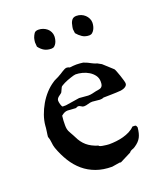

<svg xmlns="http://www.w3.org/2000/svg" viewBox="-127 -754 714 843"><g transform="rotate(-20 229.5 -332.0)"><path d="M31.2 -213.9Q31.2 -216.3 32.2 -223.4Q33.2 -230.5 34.4 -238.5Q35.6 -246.6 36.4 -253.9Q37.1 -261.2 37.1 -263.7Q39.1 -287.1 47.6 -311.5Q56.2 -335.9 69.3 -358.6Q82.5 -381.3 99.9 -400.4Q117.2 -419.4 137.7 -432.6Q138.2 -433.6 142.8 -436Q147.5 -438.5 152.8 -440.9Q158.2 -443.4 163.1 -445.8Q168 -448.2 168.9 -449.2Q172.4 -450.7 178 -454.3Q183.6 -458 189.5 -461.7Q195.3 -465.3 201.2 -468.3Q207 -471.2 211.9 -471.2Q216.3 -471.2 219 -470.2Q221.7 -469.2 225.6 -467.3Q233.9 -468.3 241.5 -469Q249 -469.7 256.8 -469.7Q265.1 -469.7 272.5 -469Q279.8 -468.3 288.1 -467.3Q288.1 -467.3 290 -466.6Q292 -465.8 294.4 -464.8Q296.9 -463.9 299.3 -462.9Q301.8 -461.9 303.2 -461.4Q304.7 -460.9 309.1 -458.7Q313.5 -456.5 318.8 -453.6Q324.2 -450.7 329.1 -448.5Q334 -446.3 335.9 -445.8Q335.9 -445.3 339.4 -444.3Q342.8 -443.4 343.8 -443.4L363.3 -432.6L407.2 -392.6Q409.2 -390.1 413.3 -379.6Q417.5 -369.1 421.6 -356.7Q425.8 -344.2 429 -333Q432.1 -321.8 432.1 -318.4Q432.1 -311.5 428.2 -307.4Q424.3 -303.2 418.9 -300.5Q413.6 -297.9 407.5 -296.6Q401.4 -295.4 397 -294.9H395Q390.1 -294.4 379.2 -293.9Q368.2 -293.5 356.2 -293.2Q344.2 -293 333.7 -292.7Q323.2 -292.5 319.3 -292.5Q314 -290 309.8 -289.6Q305.7 -289.1 301.3 -289.1L266.6 -292.5Q256.8 -292.5 246.3 -289.1Q235.8 -285.6 226.1 -285.6Q219.7 -285.6 213.6 -290.3Q207.5 -294.9 200.2 -294.9Q199.2 -294.9 195.1 -292.7Q190.9 -290.5 189 -290.5L151.9 -293Q144 -293 137.2 -290Q130.4 -287.1 121.6 -279.8Q120.1 -267.1 119.6 -257.6Q119.1 -248 119.1 -236.3Q119.1 -226.1 120.4 -219.7Q121.6 -213.4 124 -207.8Q126.5 -202.1 129.9 -196.5Q133.3 -190.9 137.7 -182.6L142.6 -173.3Q155.3 -145.5 175.3 -128.4Q195.3 -111.3 227.1 -101.6Q227.1 -99.1 234.1 -96.9Q241.2 -94.7 250 -93.8Q260.3 -91.8 273.4 -91.3Q289.6 -91.3 306.6 -93.3Q323.7 -95.2 339.8 -99.6Q356 -104 370.4 -111.3Q384.8 -118.7 395 -129.4H402.8Q408.7 -129.4 410.9 -127.7Q413.1 -126 415.5 -118.2Q414.1 -104 411.4 -93Q408.7 -82 404.1 -73.2Q399.4 -64.5 392.1 -56.9Q384.8 -49.3 373 -41.5Q369.1 -38.6 365.7 -37.4Q362.3 -36.1 359.4 -35.2Q356.4 -34.2 353.3 -32.2Q350.1 -30.3 346.2 -25.4L293.9 1L288.1 0L251.5 5.9Q210.4 5.9 177.7 -5.9Q145 -17.6 119.4 -39.3Q93.8 -61 75 -91.3Q56.2 -121.6 43 -158.2Q38.6 -171.4 37.6 -185.3Q36.6 -199.2 31.2 -213.9ZM127.4 -347.2Q127.4 -344.7 128.2 -339.8Q128.9 -335 130.4 -330.1Q131.8 -325.2 133.8 -321.3Q135.7 -317.4 137.7 -316.9H152.8L217.8 -327.1L259.3 -323.7Q270 -323.7 278.6 -325.7Q287.1 -327.6 297.4 -330.1Q306.6 -331.5 313.2 -332.8Q319.8 -334 324 -337.4Q328.1 -340.8 330.1 -346.4Q332 -352.1 332 -362.3Q332 -379.4 322.8 -392.1Q313.5 -404.8 299.6 -413.3Q285.6 -421.9 269.3 -426Q252.9 -430.2 238.8 -430.2Q235.4 -430.2 229 -428.5Q222.7 -426.8 214.6 -424.1Q206.5 -421.4 198 -418.2Q189.5 -415 182.4 -411.4Q175.3 -407.7 169.9 -404.5Q164.6 -401.4 163.1 -398.9L152.8 -377Q149.9 -373.5 145.5 -370.6Q141.1 -367.7 137 -364.3Q132.8 -360.8 130.1 -356.7Q127.4 -352.5 127.4 -347.2ZM119.6 -623Q119.6 -628.4 120.8 -633.1Q122.1 -637.7 123 -643.1Q127 -654.3 132.6 -662.4Q138.2 -670.4 152.3 -670.4Q163.6 -670.4 173.8 -666.5Q184.1 -662.6 191.9 -656Q199.7 -649.4 204.3 -639.9Q209 -630.4 209 -619.6Q209 -612.8 207.3 -604.5Q205.6 -596.2 201.9 -589.1Q198.2 -582 192.6 -577.1Q187 -572.3 179.2 -572.3Q159.7 -572.3 146 -579.8Q132.3 -587.4 121.1 -602.5ZM295.9 -620.6Q295.9 -625 297.1 -630.1Q298.3 -635.3 299.3 -639.6Q301.3 -651.9 308.3 -661.1Q315.4 -670.4 329.6 -670.4Q341.3 -670.4 351.6 -666.3Q361.8 -662.1 369.4 -655Q377 -647.9 381.6 -638.4Q386.2 -628.9 386.2 -618.7Q386.2 -611.3 384.3 -602.8Q382.3 -594.2 378.4 -587.2Q374.5 -580.1 368.7 -575.2Q362.8 -570.3 355 -570.3Q335.9 -570.3 322.3 -579.3Q308.6 -588.4 298.3 -601.1Z"/></g></svg>

Font: IM FELL English
Style: Regular
Weight: 400
Designer: Igino Marini
Foundry: Igino Marini
Version: 3.00